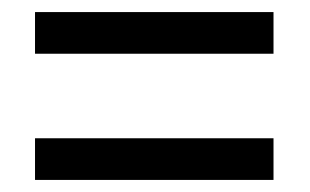

<svg xmlns="http://www.w3.org/2000/svg" viewBox="-20 -511 513 318"><path d="M38 -422H433V-491H38ZM38 -213H433V-282H38Z"/></svg>

Font: Noto Sans Lao UI Cond
Style: Regular
Weight: 400
Width: 3
Designer: Monotype Design Team
Foundry: Monotype Imaging Inc.
Version: Version 2.000